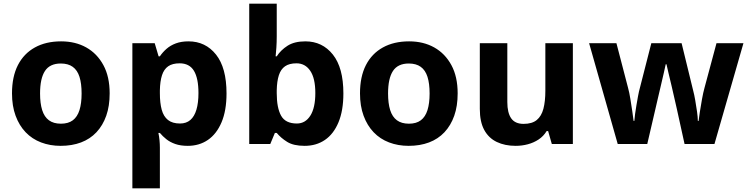

<svg xmlns="http://www.w3.org/2000/svg" viewBox="-20 -780 4057 1040"><path d="M574 -274Q574 -205.6 555.5 -153.1Q536.9 -100.5 502.5 -63.7Q468 -27 419 -8.5Q370 10 308.4 10Q251.2 10 202.6 -8.5Q154 -27 119 -63.5Q84 -100 64.5 -153Q45 -206 45 -274.2Q45 -364.7 77 -427.3Q109.1 -489.9 168.9 -522.9Q228.7 -556 311 -556Q388.4 -556 447.2 -523Q506 -490 540 -427.3Q574 -364.7 574 -274ZM197 -273.8Q197 -220 208.5 -183.5Q220 -147 245 -128.5Q270 -110 310 -110Q350 -110 374.5 -128.5Q399 -147 410.5 -183.5Q422 -220 422 -273.6Q422 -328 410.5 -364Q399 -400 374 -418Q349.1 -436 309.3 -436Q250 -436 223.5 -395.5Q197 -355 197 -273.8Z M1001 -556Q1093 -556 1150 -484.5Q1207 -413 1207 -274Q1207 -181 1180 -117.5Q1153 -54 1106 -22Q1059 10 997 10Q958 10 929.5 0Q901 -10 881 -26Q861 -42 846 -60H838Q842 -41 844 -20.5Q846 0 846 20V240H697V-546H818L839 -475H846Q861 -497 882 -515.5Q903 -534 932.5 -545Q962 -556 1001 -556ZM953 -437Q914 -437 891 -421Q868 -405 857.5 -372.5Q847 -340 846 -291V-275Q846 -222 856 -185.5Q866 -149 890 -130Q914 -111 955 -111Q989 -111 1011 -130Q1033 -149 1044 -186Q1055 -223 1055 -276Q1055 -356 1030.5 -396.5Q1006 -437 953 -437Z M1479 -583Q1479 -552 1477 -522Q1475 -492 1473 -475H1479Q1501 -509 1538 -532.5Q1575 -556 1634 -556Q1726 -556 1783 -484.5Q1840 -413 1840 -274Q1840 -181 1813.5 -117.5Q1787 -54 1740 -22Q1693 10 1630 10Q1570 10 1535.5 -11.5Q1501 -33 1479 -60H1469L1444 0H1330V-760H1479ZM1586 -437Q1547 -437 1524 -421Q1501 -405 1490.5 -372.5Q1480 -340 1479 -291V-275Q1479 -196 1502.5 -153.5Q1526 -111 1588 -111Q1634 -111 1661 -153.5Q1688 -196 1688 -276Q1688 -356 1660.5 -396.5Q1633 -437 1586 -437Z M2459 -274Q2459 -205.6 2440.5 -153.1Q2421.9 -100.5 2387.5 -63.7Q2353 -27 2304 -8.5Q2255 10 2193.4 10Q2136.2 10 2087.6 -8.5Q2039 -27 2004 -63.5Q1969 -100 1949.5 -153Q1930 -206 1930 -274.2Q1930 -364.7 1962 -427.3Q1994.1 -489.9 2053.9 -522.9Q2113.7 -556 2196 -556Q2273.4 -556 2332.2 -523Q2391 -490 2425 -427.3Q2459 -364.7 2459 -274ZM2082 -273.8Q2082 -220 2093.5 -183.5Q2105 -147 2130 -128.5Q2155 -110 2195 -110Q2235 -110 2259.5 -128.5Q2284 -147 2295.5 -183.5Q2307 -220 2307 -273.6Q2307 -328 2295.5 -364Q2284 -400 2259 -418Q2234.1 -436 2194.3 -436Q2135 -436 2108.5 -395.5Q2082 -355 2082 -273.8Z M3083 -546V0H2969L2949 -70H2941Q2924 -42 2897.5 -24.5Q2871 -7 2839 1.5Q2807 10 2773 10Q2715 10 2671 -11Q2627 -32 2603 -76Q2579 -120 2579 -190V-546H2728V-227Q2728 -169 2749 -139Q2770 -109 2816 -109Q2862 -109 2887.5 -130Q2913 -151 2923.5 -191Q2934 -231 2934 -289V-546Z M3646 -191Q3642 -208 3634.5 -241.5Q3627 -275 3618 -313.5Q3609 -352 3601 -384.5Q3593 -417 3590 -432H3586Q3583 -417 3575.5 -384.5Q3568 -352 3559 -313.5Q3550 -275 3542 -241Q3534 -207 3530 -189L3486 0H3326L3171 -546H3319L3382 -304Q3389 -279 3394.5 -244Q3400 -209 3405 -176.5Q3410 -144 3412 -125H3416Q3417 -139 3420 -162.5Q3423 -186 3427.5 -211Q3432 -236 3435.5 -256.5Q3439 -277 3441 -284L3508 -546H3672L3736 -284Q3740 -270 3745.5 -239Q3751 -208 3755.5 -176Q3760 -144 3760 -125H3764Q3766 -142 3771 -174.5Q3776 -207 3782.5 -243Q3789 -279 3796 -304L3861 -546H4007L3850 0H3688Z"/></svg>

Font: Noto Sans Myanmar
Style: Regular
Weight: 400
Designer: Monotype Design Team
Foundry: Monotype Imaging Inc.
Version: Version 2.107